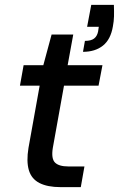

<svg xmlns="http://www.w3.org/2000/svg" viewBox="-20 -769 489 789"><path d="M229 0Q175 0 142 -17Q109 -34 98.5 -70Q88 -106 97 -161L143 -417H62L77 -501H158L192 -627H281L258 -501H401L385 -417H243L197 -161Q190 -117 206 -101Q222 -85 261 -85H327L312 0ZM321 -556 329 -601Q354 -601 366.5 -610.5Q379 -620 383 -639L386 -659H338L355 -749H448Q449 -722 448.5 -702Q448 -682 444 -661Q435 -607 403 -581.5Q371 -556 321 -556Z"/></svg>

Font: DM Sans 17pt Medium
Style: Italic
Weight: 500
Italic angle: -10°
Version: Version 4.004;gftools[0.9.30]